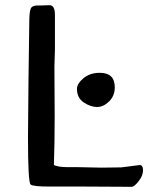

<svg xmlns="http://www.w3.org/2000/svg" viewBox="-20 -721 583 741"><path d="M190 -465 191 -271Q191 -171 188 -84Q206 -76 238 -76H276Q348 -74 371 -74L448 -75L519 -84Q532 -84 532 -63.5Q532 -43 515 -21.5Q498 0 488 0L307 -1H170Q107 -1 98 -9Q88 -19 88 -192L90 -417L93 -634Q93 -675 98.5 -687.5Q104 -700 125 -700H142L171 -701Q192 -701 192 -664V-529ZM277 -378Q277 -398 302 -419Q327 -440 365 -440Q423 -440 423 -384Q423 -351 401 -329.5Q379 -308 354.5 -308Q330 -308 303.5 -325.5Q277 -343 277 -378Z"/></svg>

Font: Cagliostro
Style: Regular
Weight: 400
Designer: Matthew Desmond
Foundry: Matthew Desmond
Version: Version